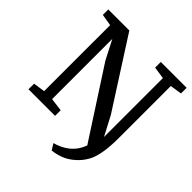

<svg xmlns="http://www.w3.org/2000/svg" viewBox="-238 -915 1264 1264"><g transform="rotate(45 394.0 -283.0)"><path d="M129.9 -64V-678.7L48.3 -692.4V-743.2H244.1L551.8 -263.2L622.1 -129.4V-677.7L537.1 -690.4V-743.2H777.8V-690.4L695.8 -677.7V-196.8Q695.8 -111.3 685.8 -56.6Q675.8 -2 660.4 28.3Q645 58.6 622.6 84.5Q582 128.9 539.1 149.9Q496.1 170.9 441.4 177.2L415 134.3Q460.9 122.1 497.8 97.9Q534.7 73.7 558.6 38.1Q573.7 15.1 583.5 -12.2L272.5 -492.2L204.1 -625V-64L295.9 -52.2V0H48.3V-52.2Z"/></g></svg>

Font: Merriweather
Style: Regular
Weight: 400
Designer: Eben Sorkin
Foundry: Eben Sorkin
Version: Version 1.584; ttfautohint (v1.6)